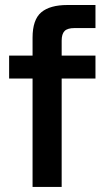

<svg xmlns="http://www.w3.org/2000/svg" viewBox="-20 -740 424 760"><path d="M108.9 -590.8Q108.9 -662.1 143.3 -691.2Q177.7 -720.2 247.1 -720.2H357.9V-628.9H274.9Q247.1 -628.9 235.6 -617.2Q224.1 -605.5 224.1 -579.1V-520H357.9V-429.2H224.1V0H108.9V-429.2H16.1V-520H108.9Z"/></svg>

Font: Aspekta 550
Style: Regular
Weight: 550
Designer: Ivo Dolenc
Version: Version 2.000